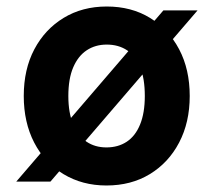

<svg xmlns="http://www.w3.org/2000/svg" viewBox="-20 -558 656 590"><path d="M30 0 482 -526H587L135 0ZM307 12Q233 12 175 -23Q117 -58 85 -120Q53 -182 53 -263Q53 -345 85.5 -406.5Q118 -468 175.5 -503Q233 -538 308 -538Q384 -538 441 -503Q498 -468 530.5 -406.5Q563 -345 563 -263Q563 -182 530.5 -120Q498 -58 440.5 -23Q383 12 307 12ZM307 -105Q343 -105 369.5 -122.5Q396 -140 410.5 -175.5Q425 -211 425 -263Q425 -316 411 -351Q397 -386 370.5 -403.5Q344 -421 308 -421Q273 -421 246.5 -403.5Q220 -386 205 -351Q190 -316 190 -263Q190 -211 205 -175.5Q220 -140 246 -122.5Q272 -105 307 -105Z"/></svg>

Font: DM Sans 9pt
Style: Bold
Weight: 700
Designer: Colophon Foundry, Jonny Pinhorn
Foundry: Colophon Foundry
Version: Version 4.004;gftools[0.9.30]